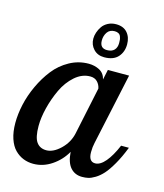

<svg xmlns="http://www.w3.org/2000/svg" viewBox="-108 -795 756 883"><g transform="rotate(15 269.5 -353.5)"><path d="M353 -500H454.1L380.9 -160.2Q376 -139.6 376 -115.2Q376 -69.8 407.2 -69.8Q431.2 -69.8 455.6 -98.6Q480 -127.4 502 -179.2H539.1Q520.5 -131.3 500.2 -96.2Q480 -61 462.6 -41.7Q445.3 -22.5 426.5 -11.2Q407.7 0 394.3 2.9Q380.9 5.9 365.2 5.9Q330.6 5.9 309.6 -18.1Q288.6 -42 285.2 -91.8Q261.2 -49.3 220.2 -21.7Q179.2 5.9 132.8 5.9Q107.4 5.9 85.2 -2.9Q63 -11.7 44.7 -30Q26.4 -48.3 15.6 -80.3Q4.9 -112.3 4.9 -154.8Q4.9 -196.3 15.1 -242.9Q25.4 -289.6 47.1 -336.2Q68.8 -382.8 98.4 -420.4Q127.9 -458 170.4 -481.4Q212.9 -504.9 261.2 -504.9Q289.6 -504.9 312.7 -492.7Q335.9 -480.5 342.8 -452.1ZM174.8 -69.8Q207.5 -69.8 241.5 -102.3Q275.4 -134.8 285.2 -179.2L333 -405.8Q329.6 -424.3 316.9 -437.3Q304.2 -450.2 283.2 -450.2Q244.1 -450.2 210.4 -420.7Q176.8 -391.1 156 -346.9Q135.3 -302.7 123.5 -255.4Q111.8 -208 111.8 -168.9Q111.8 -114.7 127.9 -92.3Q144 -69.8 174.8 -69.8ZM335.9 -712.9Q371.1 -712.9 389.6 -691.4Q408.2 -669.9 408.2 -636.2Q408.2 -600.1 386.5 -575.9Q364.7 -551.8 320.8 -551.8Q289.6 -551.8 270.3 -572.3Q251 -592.8 251 -622.1Q251 -636.2 256.1 -651.6Q261.2 -667 270.8 -680.9Q280.3 -694.8 297.4 -703.9Q314.5 -712.9 335.9 -712.9ZM371.1 -632.8Q371.1 -642.6 370.4 -648.7Q369.6 -654.8 366.7 -663.1Q363.8 -671.4 356.4 -675.8Q349.1 -680.2 337.9 -680.2Q314 -680.2 302.5 -663.1Q291 -646 291 -624Q291 -586.9 325.2 -586.9Q347.7 -586.9 359.4 -599.1Q371.1 -611.3 371.1 -632.8Z"/></g></svg>

Font: Lobster Two
Style: Italic
Weight: 400
Designer: Pablo Impallari
Foundry: Pablo Impallari. www.impallari.com
Version: Version 1.006